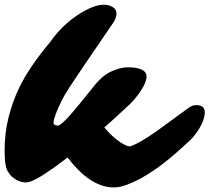

<svg xmlns="http://www.w3.org/2000/svg" viewBox="-47 -778 896 821"><path d="M439.5 23.4Q339.4 23.4 242.2 -104.5L185.5 -62.5Q95.2 2 65.4 2Q31.7 2 2.9 -23.4Q-5.4 -30.8 -9.3 -39.1Q-27.3 -57.1 -27.3 -133.5Q-27.3 -210 -10.3 -276.9Q6.8 -343.8 34.2 -400.9Q77.1 -490.7 167.5 -598.1Q218.3 -671.4 292 -718.3Q354.5 -757.8 396.5 -757.8Q419.4 -757.8 435.3 -747.6Q451.2 -737.3 451.2 -719.7Q451.2 -702.1 437.5 -681.2Q276.9 -446.8 252 -407.7Q227.1 -368.7 216.8 -347.7Q206.5 -326.7 201.7 -315.7Q196.8 -304.7 192.4 -293Q182.1 -265.6 182.1 -253.4Q182.1 -241.2 200.7 -241.2Q217.8 -241.2 290 -329.6L355.5 -410.6Q391.6 -456.1 430.4 -473.1Q469.2 -490.2 498 -490.2Q579.6 -490.2 579.6 -450.7Q579.6 -415 525.4 -350.6Q519.5 -343.8 507.8 -332L442.4 -271.5L398.9 -232.9Q444.8 -179.2 489.3 -157.2Q499.5 -152.3 506.6 -152.3Q513.7 -152.3 532.2 -161.4Q550.8 -170.4 574 -184.8Q597.2 -199.2 623 -217.3L756.8 -314.9Q774.4 -328.6 792 -328.6Q828.6 -328.6 828.6 -298.3Q828.6 -258.8 790 -206.1Q778.3 -190.4 767.6 -179.7L736.3 -151.4Q605.5 -29.8 499 10.7Q466.8 23.4 439.5 23.4Z"/></svg>

Font: Sarina
Style: Regular
Weight: 400
Designer: James Grieshaber
Foundry: James Grieshaber
Version: Version 1.001